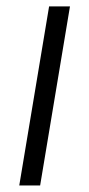

<svg xmlns="http://www.w3.org/2000/svg" viewBox="-20 -565 272 585"><path d="M38.7 0 129.6 -545.5H193.2L102.3 0Z"/></svg>

Font: Karasuma Gothic
Style: Light Italic
Weight: 300
Italic angle: 9.39998°
Designer: Rasmus Andersson / Ryoko Nishizuka
Foundry: rsms
Version: Version 1.00